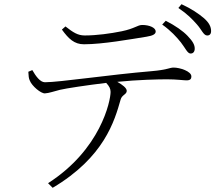

<svg xmlns="http://www.w3.org/2000/svg" viewBox="-20 -831 1040 915"><path d="M842 -629C863 -602 873 -577 887 -576C899 -575 907 -583 908 -597C909 -617 898 -635 874 -660C852 -683 817 -708 770 -732L753 -714C795 -684 821 -655 842 -629ZM919 -714C941 -689 950 -663 966 -662C978 -661 986 -668 986 -683C986 -703 977 -723 950 -746C926 -766 893 -789 845 -811L830 -793C873 -764 896 -740 919 -714ZM678 -656C710 -661 722 -669 722 -681C722 -699 692 -712 658 -712C635 -712 623 -695 560 -682C506 -671 440 -662 384 -662C351 -662 329 -676 292 -705L275 -690C307 -646 334 -620 380 -620C470 -620 602 -644 678 -656ZM231 64C477 -82 526 -255 555 -357C561 -379 584 -381 584 -398C584 -412 562 -428 539 -441C639 -451 733 -453 777 -453C822 -453 855 -448 869 -448C889 -448 892 -457 892 -467C892 -491 838 -509 807 -509C789 -509 776 -498 704 -492C501 -475 263 -439 194 -439C171 -439 150 -469 134 -497L115 -489C116 -469 117 -457 122 -447C132 -421 175 -385 194 -386C214 -387 237 -396 266 -403C295 -410 395 -425 486 -436C501 -420 507 -408 507 -393C507 -349 459 -118 209 42Z"/></svg>

Font: Noto Serif CJK HK ExtraLight
Style: Regular
Weight: 200
Designer: Ryoko NISHIZUKA 西塚涼子 (kana & ideographs); Frank Grießhammer (Latin, Greek & Cyrillic); Wenlong ZHANG 张文龙 (bopomofo); San
Foundry: Adobe
Version: Version 2.001;hotconv 1.1.0;makeotfexe 2.6.0